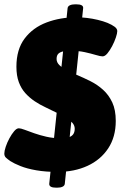

<svg xmlns="http://www.w3.org/2000/svg" viewBox="-40 -788 563 889"><path d="M220 81Q187 81 188 63L273 -750Q274 -759 283.5 -763.5Q293 -768 308 -768H313Q347 -768 345 -750L260 63Q259 72 249.5 76.5Q240 81 225 81ZM226 8Q171 8 128 0.5Q85 -7 55 -19Q25 -31 8 -42Q-5 -51 -12.5 -58Q-20 -65 -20 -77Q-20 -89 -13.5 -108.5Q-7 -128 3.5 -147.5Q14 -167 25.5 -180.5Q37 -194 47 -194Q56 -194 74.5 -187Q93 -180 118.5 -171Q144 -162 174.5 -155Q205 -148 239 -148Q260 -148 275 -151.5Q290 -155 298 -165Q306 -175 306 -192Q306 -207 295 -219.5Q284 -232 255 -248.5Q226 -265 171 -291Q145 -303 121 -319Q97 -335 77.5 -356.5Q58 -378 47 -408Q36 -438 36 -479Q36 -559 74 -609.5Q112 -660 175.5 -684Q239 -708 315 -708Q337 -708 362.5 -705Q388 -702 413 -696Q438 -690 458 -682Q479 -673 491 -664Q503 -655 503 -644Q503 -634 496.5 -614.5Q490 -595 479.5 -575Q469 -555 457.5 -541Q446 -527 435 -527Q425 -527 403.5 -533.5Q382 -540 352.5 -546.5Q323 -553 286 -553Q265 -553 250.5 -549.5Q236 -546 229 -538Q222 -530 222 -515Q222 -499 235 -486.5Q248 -474 269.5 -463Q291 -452 316 -441Q347 -428 379 -412Q411 -396 437.5 -372Q464 -348 480 -313.5Q496 -279 496 -228Q496 -154 461 -101Q426 -48 365 -20Q304 8 226 8Z"/></svg>

Font: Asap Black
Style: Italic
Weight: 900
Italic angle: -6°
Designer: Pablo Cosgaya
Foundry: Omnibus-Type
Version: Version 3.001